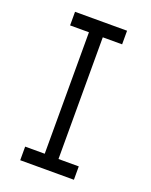

<svg xmlns="http://www.w3.org/2000/svg" viewBox="-122 -690 593 756"><g transform="rotate(20 175.0 -311.5)"><path d="M57 0V-57H139V-566H60V-623H278V-566H197V-56H282V0Z"/></g></svg>

Font: Inconsolata ExtraCondensed
Style: Regular
Weight: 400
Width: 2
Monospace: yes
Designer: Raph Levien, Cyreal, Brenton Simpson
Foundry: Raph Levien, Cyreal, Google
Version: Version 3.000; ttfautohint (v1.8.2.53-6de2)